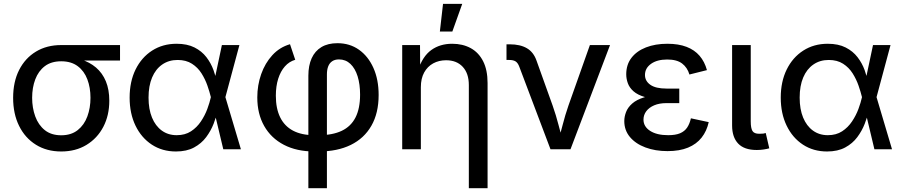

<svg xmlns="http://www.w3.org/2000/svg" viewBox="-20 -782 4731 1006"><path d="M300.8 11.7Q225.1 11.7 168.2 -23.7Q111.3 -59.1 80.1 -122.3Q48.8 -185.5 48.8 -269.5Q48.8 -353.5 80.3 -415.5Q111.8 -477.5 168.5 -511.7Q225.1 -545.9 300.8 -545.9H608.9V-464.8H369.6L300.8 -460.9Q248.5 -460.9 214.8 -435.3Q181.2 -409.7 164.8 -366.2Q148.4 -322.8 148.4 -269.5Q148.4 -216.8 164.8 -171.9Q181.2 -127 214.8 -100.1Q248.5 -73.2 300.8 -73.2Q353 -73.2 387.2 -100.3Q421.4 -127.4 437.7 -172.1Q454.1 -216.8 454.1 -269.5Q454.1 -322.8 437.7 -366.2Q421.4 -409.7 387.2 -435.3Q353 -460.9 300.8 -460.9V-485.4Q356.9 -485.4 403.3 -470.9Q449.7 -456.5 483.2 -428Q516.6 -399.4 534.7 -356Q552.7 -312.5 552.7 -254.4Q552.7 -177.7 521.5 -117.7Q490.2 -57.6 433.3 -22.9Q376.5 11.7 300.8 11.7Z M901.9 11.7Q830.1 11.7 775.4 -24.2Q720.7 -60.1 689.9 -123.8Q659.2 -187.5 659.2 -270.5Q659.2 -354.5 690.4 -418Q721.7 -481.4 777.3 -517.1Q833 -552.7 905.3 -552.7Q960.9 -552.7 999.3 -533.2Q1037.6 -513.7 1061.5 -482.4Q1085.4 -451.2 1098.6 -414.8Q1111.8 -378.4 1117.7 -345.2H1151.9L1160.6 -274.4L1242.2 0H1149.9L1084.5 -274.4Q1078.1 -300.8 1066.7 -333.7Q1055.2 -366.7 1035.9 -397.5Q1016.6 -428.2 985.8 -448Q955.1 -467.8 910.6 -467.8Q864.3 -467.8 829.8 -443.8Q795.4 -419.9 776.9 -376Q758.3 -332 758.3 -270.5Q758.3 -210 776.4 -166Q794.4 -122.1 827.6 -97.9Q860.8 -73.7 905.8 -73.7Q949.7 -73.7 980.7 -94Q1011.7 -114.3 1032.7 -145.8Q1053.7 -177.2 1066.2 -210.9Q1078.6 -244.6 1084.5 -271.5L1142.6 -545.9H1234.4L1160.6 -271.5L1151.9 -204.1H1121.1Q1113.8 -171.4 1099.4 -134Q1085 -96.7 1060.3 -63.5Q1035.6 -30.3 996.8 -9.3Q958 11.7 901.9 11.7Z M1595.7 204.1V-385.3Q1595.7 -438.5 1613 -476.8Q1630.4 -515.1 1664.3 -535.4Q1698.2 -555.7 1748 -555.7Q1812.5 -555.7 1860.8 -521.5Q1909.2 -487.3 1936.5 -426.3Q1963.9 -365.2 1963.9 -284.2Q1963.9 -189.5 1926 -123.3Q1888.2 -57.1 1817.9 -22.7Q1747.6 11.7 1649.9 11.7H1627Q1534.7 11.7 1467.5 -23.2Q1400.4 -58.1 1364.3 -121.8Q1328.1 -185.5 1328.1 -271.5Q1328.1 -335.4 1348.4 -393.3Q1368.7 -451.2 1407 -492.9Q1445.3 -534.7 1499.5 -550.3L1526.9 -468.8Q1495.1 -459.5 1472.7 -434.1Q1450.2 -408.7 1437.7 -369.6Q1425.3 -330.6 1425.3 -280.3Q1425.3 -213.4 1448 -167.2Q1470.7 -121.1 1515.4 -97.4Q1560.1 -73.7 1627 -73.7H1649.9Q1722.7 -73.7 1770.8 -96.7Q1818.8 -119.6 1842.8 -166.7Q1866.7 -213.9 1866.7 -286.1Q1866.7 -340.3 1853.8 -382.1Q1840.8 -423.8 1815.9 -447.3Q1791 -470.7 1755.9 -470.7Q1734.4 -470.7 1720.2 -460.9Q1706.1 -451.2 1699.5 -433.8Q1692.9 -416.5 1692.9 -392.1V204.1Z M2185.1 -325.2V0H2087.4V-545.9H2180.7L2181.6 -413.1H2169.9Q2194.3 -487.3 2240 -520Q2285.6 -552.7 2349.1 -552.7Q2404.3 -552.7 2446.3 -529.8Q2488.3 -506.8 2511.5 -460.9Q2534.7 -415 2534.7 -346.7V204.1H2436.5V-336.4Q2436.5 -397.5 2404.5 -431.9Q2372.6 -466.3 2317.4 -466.3Q2279.8 -466.3 2249.8 -450Q2219.7 -433.6 2202.4 -402.1Q2185.1 -370.6 2185.1 -325.2ZM2284.7 -616.7 2301.3 -761.7H2401.9L2350.1 -616.7Z M2864.3 0 2701.2 -431.6Q2693.8 -452.1 2681.9 -460Q2669.9 -467.8 2648.4 -467.8H2633.8V-549.8H2650.9Q2705.6 -549.8 2740.7 -529.3Q2775.9 -508.8 2791.5 -463.4L2875.5 -229Q2893.6 -177.7 2906.5 -127.2Q2919.4 -76.7 2933.1 -27.8H2901.4Q2915 -76.7 2928 -127.4Q2940.9 -178.2 2958.5 -229L3070.8 -545.9H3176.3L2969.2 0Z M3477.5 9.8Q3413.1 9.8 3361.6 -9.5Q3310.1 -28.8 3280.5 -64.2Q3251 -99.6 3251 -147.5Q3251 -170.9 3260.3 -195.1Q3269.5 -219.2 3292.5 -239.5Q3315.4 -259.8 3355.7 -272.2Q3396 -284.7 3458 -284.7H3539.1V-241.7H3472.2Q3434.6 -241.7 3407.7 -230.2Q3380.9 -218.8 3366.2 -199.2Q3351.6 -179.7 3351.6 -155.3Q3351.6 -118.7 3386.5 -96.2Q3421.4 -73.7 3481 -73.7Q3519.5 -73.7 3543.2 -83.7Q3566.9 -93.8 3580.1 -113.3Q3593.3 -132.8 3600.1 -162.1L3693.4 -142.1Q3683.1 -95.2 3656.2 -61Q3629.4 -26.9 3585 -8.5Q3540.5 9.8 3477.5 9.8ZM3458 -262.2Q3397.9 -262.2 3359.4 -273.4Q3320.8 -284.7 3299.3 -303.7Q3277.8 -322.8 3269.5 -346.2Q3261.2 -369.6 3261.2 -392.6Q3261.2 -443.4 3288.6 -479Q3315.9 -514.6 3364.7 -533.7Q3413.6 -552.7 3476.6 -552.7Q3535.2 -552.7 3577.1 -536.6Q3619.1 -520.5 3645.5 -489.7Q3671.9 -459 3684.1 -414.6L3592.3 -391.6Q3581.5 -428.2 3554 -449.2Q3526.4 -470.2 3476.1 -470.2Q3422.9 -470.2 3391.1 -447.5Q3359.4 -424.8 3359.4 -389.2Q3359.4 -357.4 3387.7 -337.6Q3416 -317.9 3472.2 -317.9H3539.1V-262.2Z M3945.3 3.9Q3879.9 3.9 3847.9 -29.5Q3815.9 -63 3815.9 -124.5V-545.9H3913.6V-146Q3913.6 -110.4 3922.6 -95.7Q3931.6 -81.1 3958 -81.1Q3971.7 -81.1 3979 -82Q3986.3 -83 3992.2 -85L4010.7 -4.9Q3999 -1.5 3981.4 1.2Q3963.9 3.9 3945.3 3.9Z M4313.5 11.7Q4241.7 11.7 4187 -24.2Q4132.3 -60.1 4101.6 -123.8Q4070.8 -187.5 4070.8 -270.5Q4070.8 -354.5 4102.1 -418Q4133.3 -481.4 4189 -517.1Q4244.6 -552.7 4316.9 -552.7Q4372.6 -552.7 4410.9 -533.2Q4449.2 -513.7 4473.1 -482.4Q4497.1 -451.2 4510.3 -414.8Q4523.4 -378.4 4529.3 -345.2H4563.5L4572.3 -274.4L4653.8 0H4561.5L4496.1 -274.4Q4489.7 -300.8 4478.3 -333.7Q4466.8 -366.7 4447.5 -397.5Q4428.2 -428.2 4397.5 -448Q4366.7 -467.8 4322.3 -467.8Q4275.9 -467.8 4241.5 -443.8Q4207 -419.9 4188.5 -376Q4169.9 -332 4169.9 -270.5Q4169.9 -210 4188 -166Q4206.1 -122.1 4239.3 -97.9Q4272.5 -73.7 4317.4 -73.7Q4361.3 -73.7 4392.3 -94Q4423.3 -114.3 4444.3 -145.8Q4465.3 -177.2 4477.8 -210.9Q4490.2 -244.6 4496.1 -271.5L4554.2 -545.9H4646L4572.3 -271.5L4563.5 -204.1H4532.7Q4525.4 -171.4 4511 -134Q4496.6 -96.7 4471.9 -63.5Q4447.3 -30.3 4408.4 -9.3Q4369.6 11.7 4313.5 11.7Z"/></svg>

Font: Inter Cardless
Style: Regular
Weight: 400
Designer: Rasmus Andersson
Foundry: rsms
Version: Version 4.001;git-9221beed3